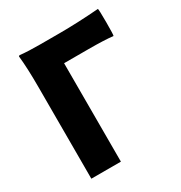

<svg xmlns="http://www.w3.org/2000/svg" viewBox="-176 -881 950 1007"><g transform="rotate(-30 299.5 -377.0)"><path d="M86 0V-372V-558Q86 -670 78 -744Q78 -749 86 -749Q134 -744 205 -744H324Q429 -744 561 -754Q564 -747 564 -671Q564 -595 561 -590Q506 -596 413 -596H265V0Z"/></g></svg>

Font: GenSekiGothic TW H
Style: Regular
Weight: 900
Version: Version 1.501;PS 1;hotconv 16.6.51;makeotf.lib2.5.65220